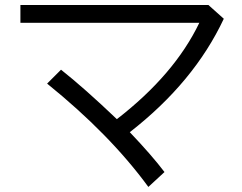

<svg xmlns="http://www.w3.org/2000/svg" viewBox="-20 -739 960 762"><path d="M61 -719.2H807.1L868.2 -664.6Q750 -412.6 495.1 -214.4Q583 -122.1 632.8 -56.2L568.8 2.9Q416.5 -205.6 167 -407.2L222.2 -462.4Q315.9 -388.2 443.8 -266.1Q672.4 -442.9 771 -648.4H61Z"/></svg>

Font: BIZ UDPGothic
Style: Regular
Weight: 400
Designer: TypeBank Co., Ltd.
Foundry: Morisawa Inc.
Version: Version 1.051